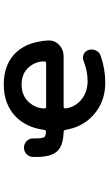

<svg xmlns="http://www.w3.org/2000/svg" viewBox="205 -804 590 1040"><g transform="rotate(-90 500.0 -284.0)"><path d="M572.3 -8.8Q468.8 -8.8 397.5 -72.3Q332 -130.9 316.4 -224.6Q315.4 -233.4 305.7 -234.4Q233.4 -236.3 203.1 -266.6Q169.9 -299.8 169.9 -379.9V-399.4Q169.9 -419.9 184.6 -434.6Q199.2 -449.2 220.2 -449.2Q241.2 -449.2 255.9 -434.6Q270.5 -419.9 270.5 -399.4V-381.8Q270.5 -346.7 278.3 -337.9Q284.2 -331.1 305.7 -330.1Q315.4 -329.1 316.4 -338.9Q329.1 -437.5 390.6 -496.1Q457 -558.6 562.5 -558.6Q675.8 -558.6 739.3 -488.3Q793.9 -426.8 800.8 -319.3Q800.8 -316.4 800.8 -313.5Q800.8 -281.2 777.3 -258.8Q751 -234.4 714.8 -234.4H441.4Q437.5 -234.4 435.1 -231.4Q432.6 -228.5 432.6 -224.6Q439.5 -174.8 475.6 -142.6Q517.6 -104.5 582 -104.5Q633.8 -104.5 689.5 -126Q698.2 -129.9 707 -129.9Q715.8 -129.9 725.6 -126Q743.2 -118.2 749 -99.6Q752 -90.8 752 -83Q752 -71.3 747.1 -60.5Q738.3 -41 718.8 -34.2Q647.5 -8.8 572.3 -8.8ZM677.7 -329.1Q681.6 -329.1 684.6 -332Q687.5 -335 687.5 -338.9Q687.5 -388.7 653.3 -425.8Q619.1 -461.9 562.5 -461.9Q502.9 -461.9 468.8 -424.8Q432.6 -386.7 432.6 -337.9Q432.6 -335 434.6 -332Q437.5 -329.1 441.4 -329.1Z"/></g></svg>

Font: Rounded-X Mgen+ 1m medium
Style: Regular
Weight: 500
Designer: [Source Han Sans]
Ryoko NISHIZUKA  (kana & ideographs); Paul D. Hunt (Latin, Greek & Cyrillic); Wenlong ZHANG  (bopomofo
Version: Version 1.059.20150602